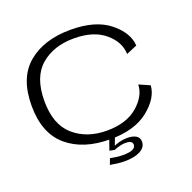

<svg xmlns="http://www.w3.org/2000/svg" viewBox="-129 -722 985 986"><g transform="rotate(-20 364.0 -229.0)"><path d="M357 5Q491.5 5 567 -55.5Q642.5 -116 647 -184.5L588 -210.5Q586.5 -148 525 -95.2Q463.5 -42.5 357 -42.5Q248 -42.5 177 -104.2Q106 -166 106 -294.5Q106 -425 176.2 -485.5Q246.5 -546 357 -546Q464.5 -546 525.5 -494.8Q586.5 -443.5 588 -377L647 -402Q642.5 -474 567.2 -533.8Q492 -593.5 357 -593.5Q211 -593.5 123.5 -520.2Q36 -447 36 -294.5Q36 -143.5 123.5 -69.2Q211 5 357 5ZM390.5 136.5Q413 136.5 434 132.8Q455 129 471.2 121Q487.5 113 496.8 100.8Q506 88.5 506 72Q506 48.5 487.2 38.2Q468.5 28 441 28Q418 28 395.5 34Q373 40 361.5 48L360 64Q375 57.5 392.2 53.2Q409.5 49 424 49Q441 49 451 54.5Q461 60 461 71.5Q461 87.5 444 95.5Q427 103.5 391.5 103.5Q371 103.5 353.5 101Q336 98.5 322 95.5L310 128Q328.5 131.5 348.8 134Q369 136.5 390.5 136.5ZM360 64 384 0H353L332.5 58.5Z"/></g></svg>

Font: Anybody Expanded Light
Style: Regular
Weight: 300
Width: 7
Version: Version 1.113;gftools[0.9.25]